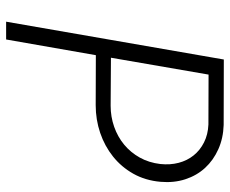

<svg xmlns="http://www.w3.org/2000/svg" viewBox="-82 -669 751 627"><g transform="rotate(90 293.5 -355.5)"><path d="M160.2 -293 108.9 0H50.8L174.3 -710.9L388.2 -710.4Q431.6 -709 467.5 -692.9Q503.4 -676.8 528.3 -649.7Q553.2 -622.6 565.4 -585.2Q577.6 -547.9 573.7 -503.9Q569.3 -454.6 547.4 -415.5Q525.4 -376.5 491.2 -349.1Q457 -321.8 413.8 -307.1Q370.6 -292.5 323.2 -292.5ZM168.5 -342.3 325.2 -341.3Q361.3 -341.3 394 -352.8Q426.8 -364.3 452.4 -385.5Q478 -406.7 494.6 -436.5Q511.2 -466.3 515.6 -503.4Q519 -535.6 511.7 -563.5Q504.4 -591.3 487.5 -612.3Q470.7 -633.3 445.1 -646.2Q419.4 -659.2 386.7 -660.6L223.6 -661.1Z"/></g></svg>

Font: Roboto Mono Light
Style: Italic
Weight: 300
Designer: Google
Version: Version 2.000985; 2015; ttfautohint (v1.3)